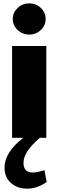

<svg xmlns="http://www.w3.org/2000/svg" viewBox="-20 -786 348 1144"><path d="M56 -673Q56 -711 85 -738.5Q114 -766 155 -766Q195 -766 223.5 -738.5Q252 -711 252 -673Q252 -635 223.5 -607.5Q195 -580 155 -580Q114 -580 85 -607.5Q56 -635 56 -673ZM258 298Q203 338 142 338Q84 338 45.5 304.5Q7 271 7 212Q7 122 119 35H52V-512H256V35H217Q167 79 143.5 114.5Q120 150 120 185Q120 242 176 242Q200 242 245 228Z"/></svg>

Font: Lalezar
Style: Bold
Weight: 700
Designer: Borna Izadpanah
Foundry: Borna Izadpanah
Version: Version 1.003;January 24, 2021;FontCreator 13.0.0.2683 64-bi